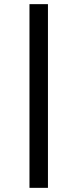

<svg xmlns="http://www.w3.org/2000/svg" viewBox="-20 -725 373 925"><path d="M122 180V-705H211V180Z"/></svg>

Font: Nunito Sans 10pt Expanded
Style: Regular
Weight: 400
Width: 7
Designer: Vernon Adams
Foundry: Vernon Adams
Version: Version 3.101;gftools[0.9.27]